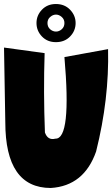

<svg xmlns="http://www.w3.org/2000/svg" viewBox="-22 -937 559 956"><path d="M-2 -700.2 200.2 -672.4Q193.8 -479.5 201.7 -277.3Q215.8 -236.8 253.9 -246.6Q334.5 -243.7 298.8 -652.8L516.1 -692.4Q522 -444.3 456.5 -182.6Q396.5 -11.2 231 -1Q4.4 -1 4.4 -328.6ZM214.4 -822.3Q214.4 -803.2 227.5 -791.5Q240.7 -779.8 256.8 -779.8Q272.5 -779.8 285.6 -791.5Q298.8 -803.2 298.8 -822.3Q298.8 -840.8 285.4 -852.5Q272 -864.3 256.8 -864.3Q241.2 -864.3 227.8 -852.5Q214.4 -840.8 214.4 -822.3ZM159.7 -822.3Q159.7 -860.4 186.8 -888.7Q213.9 -917 256.3 -917Q299.8 -917 327.1 -888.4Q354.5 -859.9 354.5 -822.3Q354.5 -783.7 327.1 -755.4Q299.8 -727.1 256.3 -727.1Q213.9 -727.1 186.8 -755.4Q159.7 -783.7 159.7 -822.3Z"/></svg>

Font: Lapsus Pro (theguybrush.com)
Style: Bold
Weight: 700
Designer: Jose Roses
Version: Version 1.00 February 9, 2018, initial release